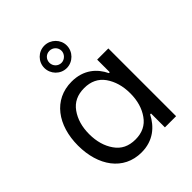

<svg xmlns="http://www.w3.org/2000/svg" viewBox="-218 -918 1056 1056"><g transform="rotate(-45 310.0 -390.0)"><path d="M305 -612C353 -612 393 -652 393 -700C393 -748 353 -787 305 -787C257 -787 218 -748 218 -700C218 -652 257 -612 305 -612ZM305 -653C278 -653 258 -675 258 -700C258 -727 278 -747 305 -747C330 -747 352 -727 352 -700C352 -675 330 -653 305 -653ZM268 7C360 7 417 -45 449 -108H456V0H543V-527H456V-429H449C420 -490 364 -541 271 -541C130 -541 47 -424 47 -267C47 -111 128 7 268 7ZM295 -67C242 -67 203 -86 176 -125C149 -163 135 -211 135 -268C135 -325 149 -372 176 -410C203 -448 242 -467 295 -467C346 -467 386 -448 413 -410C440 -371 454 -324 454 -267C454 -210 440 -163 413 -125C386 -86 346 -67 295 -67Z"/></g></svg>

Font: Be Vietnam
Style: Regular
Weight: 400
Designer: Gabriel Lam
Foundry: TypeRant
Version: Version 4.000